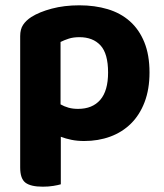

<svg xmlns="http://www.w3.org/2000/svg" viewBox="-20 -516 618 723"><path d="M297 15Q271 15 249 10.5Q227 6 209 -1V178Q199 181 181 184Q163 187 141 187Q96 187 76 172Q56 157 56 115V-380Q56 -406 67 -422.5Q78 -439 98 -452Q128 -471 175 -483.5Q222 -496 279 -496Q337 -496 385.5 -481.5Q434 -467 469 -436Q504 -405 523.5 -357Q543 -309 543 -243Q543 -180 524.5 -131.5Q506 -83 473 -50.5Q440 -18 395 -1.5Q350 15 297 15ZM274 -106Q328 -106 357.5 -140Q387 -174 387 -243Q387 -314 358.5 -345Q330 -376 279 -376Q256 -376 239 -370.5Q222 -365 208 -358V-123Q222 -115 238 -110.5Q254 -106 274 -106Z"/></svg>

Font: Baloo Bhai 2
Style: Bold
Weight: 700
Designer: Supriya Tembe, Noopur Datye and Ek Type
Foundry: Ek Type
Version: Version 1.640;PS 1.000;hotconv 16.6.51;makeotf.lib2.5.65220;